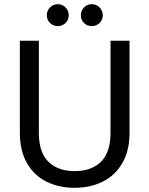

<svg xmlns="http://www.w3.org/2000/svg" viewBox="-20 -892 715 919"><path d="M166 -697V-256Q166 -163 211.5 -118Q257 -73 338 -73Q418 -73 463.5 -118Q509 -163 509 -256V-697H600V-257Q600 -170 565 -110.5Q530 -51 470.5 -22Q411 7 337 7Q263 7 203.5 -22Q144 -51 109.5 -110.5Q75 -170 75 -257V-697ZM257 -767Q235 -767 219.5 -782Q204 -797 204 -819Q204 -841 219.5 -856.5Q235 -872 257 -872Q278 -872 293.5 -856.5Q309 -841 309 -819Q309 -797 293.5 -782Q278 -767 257 -767ZM419 -767Q397 -767 382 -782Q367 -797 367 -819Q367 -841 382 -856.5Q397 -872 419 -872Q441 -872 456.5 -856.5Q472 -841 472 -819Q472 -797 456.5 -782Q441 -767 419 -767Z"/></svg>

Font: Fz Poppins
Style: Regular
Weight: 400
Designer: Ninad Kale (Devanagari), Jonny Pinhorn (Latin)
Foundry: Indian Type Foundry
Version: Vit hóa bi Vntype.Com & FontZin.Com